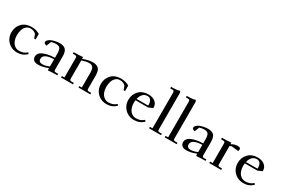

<svg xmlns="http://www.w3.org/2000/svg" viewBox="90 -1862 4376 2984"><g transform="rotate(30 2277.5 -369.5)"><path d="M41 -223.1Q41 -323.2 104.7 -387.7Q168.5 -452.1 272 -452.1Q360.8 -452.1 422.9 -412.1V-314H397L371.1 -383.8Q332 -422.9 272 -422.9Q227.5 -422.9 196.5 -395Q165.5 -367.2 151.4 -323Q137.2 -278.8 137.2 -223.1Q137.2 -173.3 153.6 -130.6Q169.9 -87.9 203.9 -60.1Q237.8 -32.2 282.2 -32.2Q328.1 -32.2 361.3 -44.4Q394.5 -56.6 422.9 -83L441.9 -63Q374.5 6.8 272 6.8Q205.1 6.8 151.9 -24.7Q98.6 -56.2 69.8 -108.4Q41 -160.6 41 -223.1Z M544.4 -81.1Q544.4 -109.9 561.5 -133.1Q578.6 -156.2 606.2 -171.1Q633.8 -186 671.4 -196.5Q709 -207 746.8 -211.7Q784.7 -216.3 825.7 -217.8V-290Q825.7 -322.8 821 -345.5Q816.4 -368.2 808.8 -381.3Q801.3 -394.5 788.6 -401.6Q775.9 -408.7 763.2 -410.9Q750.5 -413.1 731.4 -413.1Q694.3 -413.1 650.9 -399.9L616.7 -314Q597.7 -317.9 582.8 -327.4Q567.9 -336.9 567.9 -348.1Q567.9 -373.5 590.1 -394.5Q612.3 -415.5 646.2 -427.5Q680.2 -439.5 715.6 -445.8Q751 -452.1 781.7 -452.1Q851.6 -452.1 885.5 -416.5Q919.4 -380.9 919.4 -294.9V-65.9Q919.4 -41 926.5 -33.4Q933.6 -25.9 958.5 -25.9H993.7V0Q898.4 0 828.6 6.8L825.7 -21V-32.2Q729.5 6.8 651.9 6.8Q593.3 6.8 568.8 -18.1Q544.4 -43 544.4 -81.1ZM636.7 -90.8Q636.7 -63.5 653.6 -47.9Q670.4 -32.2 701.7 -32.2Q728.5 -32.2 755.1 -37.8Q781.7 -43.5 825.7 -61V-190.9Q636.7 -185.1 636.7 -90.8Z M1034.2 -411.1V-439Q1127.4 -439 1197.3 -445.8L1200.2 -418V-414.1Q1296.9 -452.1 1374 -452.1Q1443.8 -452.1 1478 -416.5Q1512.2 -380.9 1512.2 -294.9V-65.9Q1512.2 -41 1519.3 -33.4Q1526.4 -25.9 1551.3 -25.9H1586.4V0H1373V-25.9H1418V-290Q1418 -330.1 1410.9 -355.7Q1403.8 -381.3 1389.6 -393.3Q1375.5 -405.3 1360.8 -409.2Q1346.2 -413.1 1324.2 -413.1Q1272.9 -413.1 1200.2 -384.8V-65.9Q1200.2 -41 1207.3 -33.4Q1214.4 -25.9 1239.3 -25.9H1274.4V0H1060.1V-25.9H1106.4V-371.1Q1106.4 -396 1099.4 -403.6Q1092.3 -411.1 1067.4 -411.1Z M1646 -223.1Q1646 -323.2 1709.7 -387.7Q1773.4 -452.1 1877 -452.1Q1965.8 -452.1 2027.8 -412.1V-314H2002L1976.1 -383.8Q1937 -422.9 1877 -422.9Q1832.5 -422.9 1801.5 -395Q1770.5 -367.2 1756.3 -323Q1742.2 -278.8 1742.2 -223.1Q1742.2 -173.3 1758.5 -130.6Q1774.9 -87.9 1808.8 -60.1Q1842.8 -32.2 1887.2 -32.2Q1933.1 -32.2 1966.3 -44.4Q1999.5 -56.6 2027.8 -83L2046.9 -63Q1979.5 6.8 1877 6.8Q1810.1 6.8 1756.8 -24.7Q1703.6 -56.2 1674.8 -108.4Q1646 -160.6 1646 -223.1Z M2139.6 -223.1Q2139.6 -323.2 2203.4 -387.7Q2267.1 -452.1 2370.6 -452.1Q2445.8 -452.1 2493.2 -414.1Q2540.5 -376 2540.5 -316.9Q2540.5 -308.1 2539.6 -304.2L2462.4 -272H2238.8Q2235.8 -247.6 2235.8 -223.1Q2235.8 -173.3 2252.2 -130.6Q2268.6 -87.9 2302.5 -60.1Q2336.4 -32.2 2380.9 -32.2Q2426.8 -32.2 2460 -44.4Q2493.2 -56.6 2521.5 -83L2540.5 -63Q2473.1 6.8 2370.6 6.8Q2303.7 6.8 2250.5 -24.7Q2197.3 -56.2 2168.5 -108.4Q2139.6 -160.6 2139.6 -223.1ZM2243.7 -298.8H2450.7Q2451.7 -304.7 2451.7 -316.9Q2451.7 -361.3 2431.6 -392.1Q2411.6 -422.9 2370.6 -422.9Q2320.8 -422.9 2288.6 -389.2Q2256.3 -355.5 2243.7 -298.8Z M2614.3 -702.1V-729Q2726.1 -729 2768.1 -746.1L2780.3 -717.8V-65.9Q2780.3 -41 2787.4 -33.4Q2794.4 -25.9 2819.3 -25.9H2854.5V0H2640.1V-25.9H2686.5V-662.1Q2686.5 -687 2679.4 -694.6Q2672.4 -702.1 2647.5 -702.1Z M2895 -702.1V-729Q3006.8 -729 3048.8 -746.1L3061 -717.8V-65.9Q3061 -41 3068.1 -33.4Q3075.2 -25.9 3100.1 -25.9H3135.3V0H2920.9V-25.9H2967.3V-662.1Q2967.3 -687 2960.2 -694.6Q2953.1 -702.1 2928.2 -702.1Z M3204.6 -81.1Q3204.6 -109.9 3221.7 -133.1Q3238.8 -156.2 3266.4 -171.1Q3293.9 -186 3331.5 -196.5Q3369.1 -207 3407 -211.7Q3444.8 -216.3 3485.8 -217.8V-290Q3485.8 -322.8 3481.2 -345.5Q3476.6 -368.2 3469 -381.3Q3461.4 -394.5 3448.7 -401.6Q3436 -408.7 3423.3 -410.9Q3410.6 -413.1 3391.6 -413.1Q3354.5 -413.1 3311 -399.9L3276.9 -314Q3257.8 -317.9 3242.9 -327.4Q3228 -336.9 3228 -348.1Q3228 -373.5 3250.2 -394.5Q3272.5 -415.5 3306.4 -427.5Q3340.3 -439.5 3375.7 -445.8Q3411.1 -452.1 3441.9 -452.1Q3511.7 -452.1 3545.7 -416.5Q3579.6 -380.9 3579.6 -294.9V-65.9Q3579.6 -41 3586.7 -33.4Q3593.8 -25.9 3618.7 -25.9H3653.8V0Q3558.6 0 3488.8 6.8L3485.8 -21V-32.2Q3389.6 6.8 3312 6.8Q3253.4 6.8 3229 -18.1Q3204.6 -43 3204.6 -81.1ZM3296.9 -90.8Q3296.9 -63.5 3313.7 -47.9Q3330.6 -32.2 3361.8 -32.2Q3388.7 -32.2 3415.3 -37.8Q3441.9 -43.5 3485.8 -61V-190.9Q3296.9 -185.1 3296.9 -90.8Z M3694.3 -411.1V-439Q3787.6 -439 3857.4 -445.8L3860.4 -418Q3912.1 -452.1 3974.1 -452.1Q3999 -452.1 4011.2 -444.6Q4023.4 -437 4023.4 -424.8Q4023.4 -403.3 4016.6 -386.2L3889.2 -399.9Q3877.9 -396 3860.4 -386.2V-65.9Q3860.4 -41 3867.4 -33.4Q3874.5 -25.9 3899.4 -25.9H3934.6V0H3720.2V-25.9H3766.6V-371.1Q3766.6 -396 3759.5 -403.6Q3752.4 -411.1 3727.5 -411.1Z M4102.1 -223.1Q4102.1 -323.2 4165.8 -387.7Q4229.5 -452.1 4333 -452.1Q4408.2 -452.1 4455.6 -414.1Q4502.9 -376 4502.9 -316.9Q4502.9 -308.1 4502 -304.2L4424.8 -272H4201.2Q4198.2 -247.6 4198.2 -223.1Q4198.2 -173.3 4214.6 -130.6Q4231 -87.9 4264.9 -60.1Q4298.8 -32.2 4343.3 -32.2Q4389.2 -32.2 4422.4 -44.4Q4455.6 -56.6 4483.9 -83L4502.9 -63Q4435.5 6.8 4333 6.8Q4266.1 6.8 4212.9 -24.7Q4159.7 -56.2 4130.9 -108.4Q4102.1 -160.6 4102.1 -223.1ZM4206.1 -298.8H4413.1Q4414.1 -304.7 4414.1 -316.9Q4414.1 -361.3 4394 -392.1Q4374 -422.9 4333 -422.9Q4283.2 -422.9 4251 -389.2Q4218.8 -355.5 4206.1 -298.8Z"/></g></svg>

Font: Dihjauti S
Style: Bold
Weight: 700
Designer: T. Christopher White
Version: Version 3.0.0